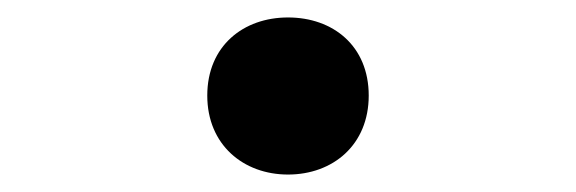

<svg xmlns="http://www.w3.org/2000/svg" viewBox="-20 -437 660 220"><path d="M310 -237C361.5 -237 402.5 -271 402.5 -327.5C402.5 -384.5 361.5 -417 310 -417C259 -417 217.5 -384.5 217.5 -327.5C217.5 -271 259 -237 310 -237Z"/></svg>

Font: Monaspace Argon
Style: Regular
Weight: 400
Designer: Riley Cran & the Lettermatic Team
Foundry: Lettermatic
Version: Version 1.200 (Monaspace Argon)